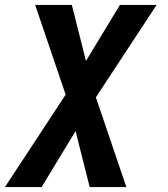

<svg xmlns="http://www.w3.org/2000/svg" viewBox="-57 -540 677 775"><path d="M111 215H-37L208 -158L85 -520H233L290 -294L427 -520H575L330 -147L453 215H305L248 -11Z"/></svg>

Font: Iosevka Extrabold Extended
Style: Italic
Weight: 800
Width: 7
Italic angle: -9°
Monospace: yes
Designer: Belleve Invis
Foundry: Belleve Invis
Version: Version 32.5.0; ttfautohint (v1.8.4)